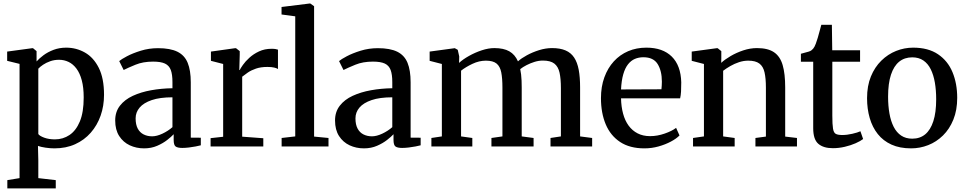

<svg xmlns="http://www.w3.org/2000/svg" viewBox="-20 -839 5536 1100"><path d="M22 240.5V193L92 181.5V-473L21 -490.5V-543.5L165 -563H169L189.5 -546V-487Q205 -504.5 229.5 -522.8Q254 -541 287 -553.5Q320 -566 359.5 -566Q417 -566 466.5 -538Q516 -510 546 -450.2Q576 -390.5 576 -295.5Q576 -232 556.5 -176.5Q537 -121 500 -78.8Q463 -36.5 410.5 -12.8Q358 11 292 11Q267.5 11 240.8 7Q214 3 197.5 -3L199.5 80V181.5L299.5 193V240.5ZM294.5 -40.5Q341 -40.5 378.2 -65.5Q415.5 -90.5 437.5 -143.2Q459.5 -196 459.5 -280.5Q459.5 -338 448.5 -379Q437.5 -420 418 -446Q398.5 -472 373 -484.2Q347.5 -496.5 318 -496.5Q291 -496.5 267.8 -488.2Q244.5 -480 227 -468.2Q209.5 -456.5 199.5 -445.5V-71Q207 -60 233.5 -50.2Q260 -40.5 294.5 -40.5Z M805.5 11Q761 11 723.5 -6.5Q686 -24 663 -59.5Q640 -95 640 -149Q640 -198.5 667.2 -233.5Q694.5 -268.5 741 -290Q787.5 -311.5 846 -322Q904.5 -332.5 968 -333.5V-369Q968 -412.5 958.5 -438Q949 -463.5 925.2 -474.8Q901.5 -486 857 -486Q799.5 -486 756.2 -468.2Q713 -450.5 688.5 -438L663 -489Q674 -499 707 -516.5Q740 -534 786.8 -548.5Q833.5 -563 885.5 -563Q955 -563 996.2 -542.8Q1037.5 -522.5 1055.2 -479.2Q1073 -436 1073 -367.5V-50.5L1130.5 -50V-6.5Q1119.5 -3.5 1101.2 0Q1083 3.5 1062.5 6Q1042 8.5 1024.5 8.5Q997.5 8.5 986.2 0.2Q975 -8 975 -37.5V-70Q962.5 -56.5 938.5 -37.5Q914.5 -18.5 880.8 -3.8Q847 11 805.5 11ZM851.5 -58Q878 -58 910.5 -73.2Q943 -88.5 968 -110.5V-281.5Q896 -281.5 849.2 -265.5Q802.5 -249.5 779.8 -222.5Q757 -195.5 757 -161Q757 -125 769.2 -102.2Q781.5 -79.5 803 -68.8Q824.5 -58 851.5 -58Z M1186.5 0V-47.5L1258.5 -55.5V-472.5L1188.5 -490.5V-543.5L1327.5 -563H1332L1353.5 -546V-526L1351 -437.5L1353.5 -438Q1358 -447.5 1371.8 -467.2Q1385.5 -487 1408.8 -508.2Q1432 -529.5 1464 -544.5Q1496 -559.5 1536 -559.5Q1550 -559.5 1558.5 -558Q1567 -556.5 1572.5 -554.5V-443.5Q1566.5 -448 1551.2 -451.8Q1536 -455.5 1512.5 -455.5Q1474 -455.5 1446.5 -446Q1419 -436.5 1400 -423.5Q1381 -410.5 1367.5 -399.5V-56L1488.5 -47V0Z M1671.5 -57.5V-745.5L1593 -756V-799L1754.5 -819H1757.5L1779.5 -803.5V-56.5L1862 -48.5V0H1593.5V-48.5Z M2065 11Q2020.5 11 1983 -6.5Q1945.5 -24 1922.5 -59.5Q1899.5 -95 1899.5 -149Q1899.5 -198.5 1926.8 -233.5Q1954 -268.5 2000.5 -290Q2047 -311.5 2105.5 -322Q2164 -332.5 2227.5 -333.5V-369Q2227.5 -412.5 2218 -438Q2208.5 -463.5 2184.8 -474.8Q2161 -486 2116.5 -486Q2059 -486 2015.8 -468.2Q1972.5 -450.5 1948 -438L1922.5 -489Q1933.5 -499 1966.5 -516.5Q1999.5 -534 2046.2 -548.5Q2093 -563 2145 -563Q2214.5 -563 2255.8 -542.8Q2297 -522.5 2314.8 -479.2Q2332.5 -436 2332.5 -367.5V-50.5L2390 -50V-6.5Q2379 -3.5 2360.8 0Q2342.5 3.5 2322 6Q2301.5 8.5 2284 8.5Q2257 8.5 2245.8 0.2Q2234.5 -8 2234.5 -37.5V-70Q2222 -56.5 2198 -37.5Q2174 -18.5 2140.2 -3.8Q2106.5 11 2065 11ZM2111 -58Q2137.5 -58 2170 -73.2Q2202.5 -88.5 2227.5 -110.5V-281.5Q2155.5 -281.5 2108.8 -265.5Q2062 -249.5 2039.2 -222.5Q2016.5 -195.5 2016.5 -161Q2016.5 -125 2028.8 -102.2Q2041 -79.5 2062.5 -68.8Q2084 -58 2111 -58Z M2451.5 0V-48.5L2511.5 -57.5V-472.5L2441.5 -490.5V-543.5L2585.5 -563L2602.5 -553.5L2611 -515.5L2610 -478.5Q2632 -499 2666.8 -518.5Q2701.5 -538 2740 -550.8Q2778.5 -563.5 2812 -563.5Q2865.5 -563.5 2898 -545Q2930.5 -526.5 2947.5 -487.5Q2966.5 -505 2998.8 -522.5Q3031 -540 3068.8 -551.8Q3106.5 -563.5 3143 -563.5Q3189 -563.5 3220 -550.2Q3251 -537 3269.2 -509.5Q3287.5 -482 3295.5 -439.5Q3303.5 -397 3303.5 -338V-57.5L3372.5 -48.5V0H3134V-48.5L3193.5 -57.5V-334.5Q3193.5 -387.5 3185.8 -422.5Q3178 -457.5 3155.8 -474.8Q3133.5 -492 3090.5 -492Q3066.5 -492 3042.5 -484.5Q3018.5 -477 2997 -466Q2975.5 -455 2960.5 -443Q2963.5 -429 2965.5 -412.2Q2967.5 -395.5 2968.2 -376.8Q2969 -358 2969 -337V-57.5L3037 -48.5V0H2795.5V-48.5L2858.5 -57.5V-337Q2858.5 -390 2851.8 -424.2Q2845 -458.5 2824.8 -475Q2804.5 -491.5 2763.5 -491.5Q2725 -491.5 2686.5 -473.2Q2648 -455 2621.5 -434V-57.5L2686 -48.5V0Z M3672 11Q3588 11 3532.8 -25.5Q3477.5 -62 3450.2 -127Q3423 -192 3423 -276.5Q3423 -342.5 3442.5 -396Q3462 -449.5 3496.8 -487.5Q3531.5 -525.5 3579 -545.8Q3626.5 -566 3683 -566Q3777 -566 3828.8 -514.8Q3880.5 -463.5 3883 -367.5Q3883 -337 3881.8 -314.5Q3880.5 -292 3876.5 -275.5H3538Q3539 -227.5 3549.8 -187.8Q3560.5 -148 3581.5 -119.2Q3602.5 -90.5 3633.2 -74.8Q3664 -59 3704.5 -59Q3746 -59 3788.2 -73.8Q3830.5 -88.5 3853.5 -106.5L3873 -63Q3855 -44.5 3823.5 -27.8Q3792 -11 3752.8 0Q3713.5 11 3672 11ZM3538 -326.5 3769.5 -327.5Q3770.5 -336.5 3771.2 -348.8Q3772 -361 3772 -371Q3772 -433 3747.8 -472Q3723.5 -511 3666 -511Q3639.5 -511 3617.2 -501.5Q3595 -492 3578 -470.5Q3561 -449 3550.8 -413.5Q3540.5 -378 3538 -326.5Z M4013 -57.5V-472.5L3943 -490.5V-543.5L4087 -563H4091.5L4112.5 -546V-504.5L4112 -479Q4133 -498.5 4166.2 -518Q4199.5 -537.5 4238.8 -550.5Q4278 -563.5 4317 -563.5Q4379 -563.5 4414.2 -539.8Q4449.5 -516 4464 -466.2Q4478.5 -416.5 4478.5 -338V-56.5L4546 -48.5V0H4308V-48.5L4368 -56.5V-337Q4368 -390 4360.2 -424.2Q4352.5 -458.5 4330.5 -475Q4308.5 -491.5 4267 -491.5Q4240.5 -491.5 4214 -482.8Q4187.5 -474 4164 -460.5Q4140.5 -447 4123 -433.5V-57.5L4189 -48.5V0H3950.5V-48.5Z M4751.5 10Q4697.5 10 4668.2 -15.2Q4639 -40.5 4639 -104.5V-485.5H4568.5V-531Q4578.5 -534 4590.5 -537Q4602.5 -540 4613 -543.2Q4623.5 -546.5 4628.5 -550.5Q4634.5 -555 4638.8 -560.2Q4643 -565.5 4646.8 -572.5Q4650.5 -579.5 4654 -589Q4659 -601.5 4665 -622.2Q4671 -643 4676.5 -663.8Q4682 -684.5 4685.5 -697H4746L4748 -551H4907.5V-485.5H4748.5V-177.5Q4748.5 -125.5 4752.5 -101.8Q4756.5 -78 4768.8 -71.8Q4781 -65.5 4805.5 -65.5Q4832.5 -65.5 4863 -72.5Q4893.5 -79.5 4909.5 -87L4925 -42.5Q4909.5 -30.5 4881.8 -18.2Q4854 -6 4820 2Q4786 10 4751.5 10Z M4947.5 -276.5Q4947.5 -347 4969.5 -400.8Q4991.5 -454.5 5029.2 -491.5Q5067 -528.5 5114 -547.2Q5161 -566 5211.5 -566Q5298 -566 5354 -528.2Q5410 -490.5 5437 -425.5Q5464 -360.5 5464 -278.5Q5464 -208 5442 -153.8Q5420 -99.5 5382.5 -62.8Q5345 -26 5297.8 -7.5Q5250.5 11 5200 11Q5135 11 5087.5 -10.5Q5040 -32 5009 -71Q4978 -110 4962.8 -162.5Q4947.5 -215 4947.5 -276.5ZM5206.5 -44.5Q5250.5 -44.5 5280.8 -69.5Q5311 -94.5 5327.2 -144.5Q5343.5 -194.5 5343.5 -270Q5343.5 -322 5336 -365.8Q5328.5 -409.5 5312.5 -442Q5296.5 -474.5 5270.2 -492.5Q5244 -510.5 5206.5 -510.5Q5162.5 -510.5 5131.8 -485.8Q5101 -461 5084.5 -411Q5068 -361 5068 -285Q5068 -232.5 5075.8 -188.8Q5083.5 -145 5100 -112.5Q5116.5 -80 5143 -62.2Q5169.5 -44.5 5206.5 -44.5Z"/></svg>

Font: Merriweather 28pt Medium
Style: Regular
Weight: 500
Version: Version 2.100